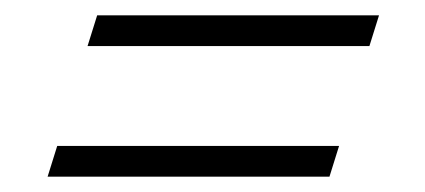

<svg xmlns="http://www.w3.org/2000/svg" viewBox="-20 -350 554 250"><path d="M106.5 -330H473.5L461 -290H94ZM54.5 -160H421.5L409 -120H42Z"/></svg>

Font: Newsreader 28pt
Style: Italic
Weight: 400
Italic angle: -17°
Version: Version 1.003